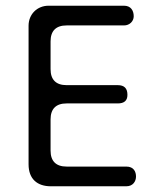

<svg xmlns="http://www.w3.org/2000/svg" viewBox="-20 -652 544 672"><path d="M422 0C446 0 456 -18 456 -34C456 -50 449 -69 422 -69H213C176 -69 157 -88 157 -125V-234C157 -271 176 -290 213 -290H392C415 -290 426 -300 426 -320C426 -343 415 -354 392 -354H213C176 -354 157 -373 157 -410V-507C157 -544 176 -563 213 -563H414C434 -563 448 -578 448 -595C448 -615 438 -632 414 -632H150C110 -632 80 -602 80 -562V-77C80 -25 111 0 158 0Z"/></svg>

Font: Dongle Light
Style: Regular
Weight: 300
Designer: Yanghee Ryu
Foundry: Yanghee Ryu
Version: Version 2.000